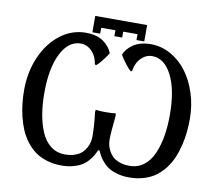

<svg xmlns="http://www.w3.org/2000/svg" viewBox="-83 -855 1097 970"><g transform="rotate(10 465.0 -370.0)"><path d="M329.1 -672.9V-756.8H595.2V-672.9H555.2V-703.1H481.9V-672.9H441.9V-703.1H369.1V-672.9ZM462.9 -89.8V-94.2Q455.1 -76.7 447.3 -63Q439.5 -49.3 425.3 -33.4Q411.1 -17.6 393.8 -7.3Q376.5 2.9 350.1 10Q323.7 17.1 292 17.1Q250.5 17.1 215.1 6.1Q179.7 -4.9 154.3 -23.9Q128.9 -43 108.9 -69.8Q88.9 -96.7 76.2 -126.7Q63.5 -156.7 55.2 -191.4Q46.9 -226.1 43.5 -259.3Q40 -292.5 40 -327.1Q40 -418.5 73.7 -496.1Q107.4 -573.7 166.7 -619.4Q226.1 -665 297.9 -665Q354 -665 388.2 -640.9Q422.4 -616.7 434.1 -583Q396.5 -527.3 376 -512.2L369.1 -516.1Q366.7 -535.6 357.7 -555.2Q348.6 -574.7 328.4 -590.8Q308.1 -606.9 282.2 -606.9Q219.2 -606.9 181.2 -532Q143.1 -457 143.1 -329.1Q143.1 -271 151.4 -221.4Q159.7 -171.9 177.2 -130.4Q194.8 -88.9 226.1 -64.9Q257.3 -41 299.8 -41Q328.6 -41 351.1 -49.3Q373.5 -57.6 386.2 -69.8Q398.9 -82 407.2 -98.1Q415.5 -114.3 418.2 -128.2Q420.9 -142.1 420.9 -155.8Q420.9 -210.4 412.1 -278.8L414.1 -290Q432.6 -287.1 464.8 -287.1Q498 -287.1 516.1 -290L518.1 -278.8Q508.8 -190.4 508.8 -155.8Q508.8 -142.1 511.5 -128.2Q514.2 -114.3 522.5 -98.1Q530.8 -82 543.5 -69.8Q556.2 -57.6 578.6 -49.3Q601.1 -41 629.9 -41Q672.4 -41 703.6 -64.9Q734.9 -88.9 752.7 -130.4Q770.5 -171.9 778.8 -221.4Q787.1 -271 787.1 -329.1Q787.1 -457 749 -532Q710.9 -606.9 647.9 -606.9Q622.1 -606.9 601.8 -590.8Q581.5 -574.7 572.5 -555.2Q563.5 -535.6 561 -516.1L554.2 -512.2Q543.5 -520.5 525.4 -543.9Q507.3 -567.4 496.1 -586.9Q506.8 -617.7 541.5 -641.4Q576.2 -665 631.8 -665Q685.5 -665 733.6 -638.2Q781.7 -611.3 815.9 -565.7Q850.1 -520 870.1 -457.8Q890.1 -395.5 890.1 -327.1Q890.1 -292.5 886.7 -259.3Q883.3 -226.1 875 -191.4Q866.7 -156.7 854 -126.7Q841.3 -96.7 821.3 -69.8Q801.3 -43 775.9 -23.9Q750.5 -4.9 715.1 6.1Q679.7 17.1 638.2 17.1Q606.4 17.1 580.1 10Q553.7 2.9 536.4 -7.3Q519 -17.6 504.6 -33.4Q490.2 -49.3 482.4 -63Q474.6 -76.7 466.8 -94.2V-89.8Z"/></g></svg>

Font: Linear Smooth Low Contrast
Style: Regular
Weight: 500
Designer: Philipp H. Poll, Flanker
Foundry: Philipp H. Poll, reworked by Flanker
Version: Version 1.010 | FøM Fix